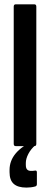

<svg xmlns="http://www.w3.org/2000/svg" viewBox="-20 -675 231 887"><path d="M52.4 0Q43.4 0 43.4 -10.9V-644.1Q43.4 -655 52.4 -655H138.8Q147.8 -655 147.8 -644.1V-10.9Q147.8 0 138.8 0ZM102 191.6Q62.7 191.6 43.4 174.4Q24.1 157.3 24.1 120.5V110.3Q24.1 67.7 52.6 33.7Q81.1 -0.2 133.2 -22.7L143.4 -10.1L143.8 -4.7Q122.9 13.1 111.1 35.7Q99.3 58.4 99.3 77.9V86.7Q99.3 102 105.4 108.2Q111.5 114.5 122.9 114.5Q127.3 114.5 132.1 114.3Q136.9 114.1 141.7 113.1Q150.4 111.3 150.4 121V175.9Q150.4 184.1 143.1 186.3Q132.6 189.2 122.5 190.4Q112.4 191.6 102 191.6Z"/></svg>

Font: Sofia Sans Extra Condensed
Style: Regular
Weight: 400
Designer: Botio Nikoltchev, Ani Petrova
Foundry: lettersoup
Version: Version 4.101